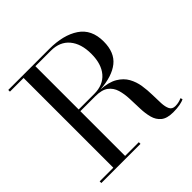

<svg xmlns="http://www.w3.org/2000/svg" viewBox="-191 -919 1094 1094"><g transform="rotate(-45 356.0 -372.5)"><path d="M26.5 -13.5H136.5V-736.5H26.5V-750H356.5Q470 -750 538.2 -704.2Q606.5 -658.5 606.5 -561Q606.5 -472.5 553.2 -430Q500 -387.5 400 -380.5Q463.5 -376.5 500.8 -354.2Q538 -332 556.5 -298.8Q575 -265.5 581 -226.8Q587 -188 587.5 -150Q588 -112 589.5 -80.8Q591 -49.5 600.5 -30.5Q610 -11.5 635 -11.5Q650.5 -11.5 663.5 -14.8Q676.5 -18 687 -23L691.5 -11Q679.5 -4 656 0.5Q632.5 5 601.5 5Q552 5 527 -15.5Q502 -36 493 -69.8Q484 -103.5 482.8 -144Q481.5 -184.5 480 -225Q478.5 -265.5 468.5 -299.2Q458.5 -333 431.5 -353.5Q404.5 -374 351.5 -374H231.5V-13.5H342V0H26.5ZM356.5 -736.5H231.5V-387.5H356.5Q428.5 -387.5 467.8 -433.2Q507 -479 507 -561Q507 -642.5 467.8 -689.5Q428.5 -736.5 356.5 -736.5Z"/></g></svg>

Font: Bodoni Moda 16pt
Style: Regular
Weight: 400
Version: Version 2.3